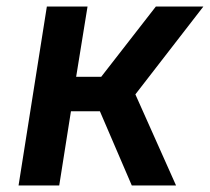

<svg xmlns="http://www.w3.org/2000/svg" viewBox="-20 -570 645 590"><path d="M37 0H162L198 -228H287L385 0H521L396 -280L605 -550H459L291 -334H214L249 -550H124Z"/></svg>

Font: JetBrains Mono
Style: Bold Italic
Weight: 558
Italic angle: -9°
Monospace: yes
Designer: Philipp Nurullin, Konstantin Bulenkov
Foundry: JetBrains
Version: Version 2.305